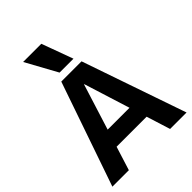

<svg xmlns="http://www.w3.org/2000/svg" viewBox="-277 -1135 1269 1269"><g transform="rotate(-45 357.5 -500.0)"><path d="M10.7 0 263 -730H452.3L704 0H550.1L358.3 -610.7H356.3L164.6 0ZM157.7 -167V-288.7H557.7V-167ZM297 -780 176.3 -1000H346.3L427 -780Z"/></g></svg>

Font: M PLUS 2 Thin
Style: Regular
Weight: 100
Designer: Coji Morishita
Foundry: UNDERFOREST DESIGN
Version: Version 1.001